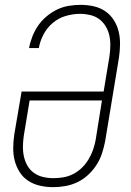

<svg xmlns="http://www.w3.org/2000/svg" viewBox="-20 -763 540 791"><path d="M199 8Q171 8 144.5 2Q118 -4 96.5 -18Q75 -32 61 -54Q47 -76 40.5 -101.5Q34 -127 34.5 -155Q35 -183 39 -210L69 -386H407L431 -531Q434 -552 434.5 -574Q435 -596 430.5 -616.5Q426 -637 415.5 -654.5Q405 -672 389 -684Q373 -696 352 -701Q331 -706 310 -706Q281 -706 251.5 -697.5Q222 -689 198 -669Q174 -649 159.5 -621.5Q145 -594 140 -565H100V-566Q104 -589 113.5 -613Q123 -637 137.5 -658Q152 -679 172.5 -696Q193 -713 216 -724Q239 -735 264 -739Q289 -743 313 -743Q340 -743 366.5 -737Q393 -731 414 -716.5Q435 -702 449 -680Q463 -658 469 -632.5Q475 -607 474.5 -579.5Q474 -552 470 -525L413 -180Q408 -155 400 -130.5Q392 -106 377.5 -83.5Q363 -61 343 -42.5Q323 -24 299 -12.5Q275 -1 249.5 3.5Q224 8 199 8ZM200 -29Q220 -29 241 -32.5Q262 -36 281.5 -46Q301 -56 317 -71.5Q333 -87 344.5 -106Q356 -125 363 -145Q370 -165 374 -186L400 -349H102L78 -204Q75 -183 74.5 -161Q74 -139 78.5 -118.5Q83 -98 93 -80.5Q103 -63 119.5 -51Q136 -39 157 -34Q178 -29 200 -29Z"/></svg>

Font: Iosevka Term Curly XLt Obl
Style: Regular
Weight: 200
Italic angle: -9°
Designer: Belleve Invis
Foundry: Belleve Invis
Version: Version 32.3.0